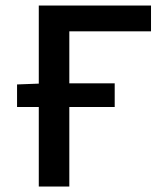

<svg xmlns="http://www.w3.org/2000/svg" viewBox="-20 -678 611 698"><path d="M121 0V-289H42V-371L121 -374V-658H529V-564H232V-375H397V-289H232V0Z"/></svg>

Font: Codetta
Style: Bold
Weight: 700
Designer: Ulrich Proeller
Foundry: PROSA GmbH
Version: Version 2.00;September 29, 2018;FontCreator 11.5.0.2427 64-b